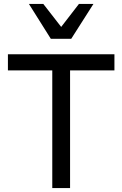

<svg xmlns="http://www.w3.org/2000/svg" viewBox="-20 -950 618 970"><path d="M334 -594.2V0H244.1V-594.2H20V-675.8H558.1V-594.2ZM339.8 -753.9H236.8L126 -930.2H198.7L289.1 -814L378.9 -930.2H452.1Z"/></svg>

Font: Lorenzo Sans
Style: Regular
Weight: 400
Foundry: Intel Corporation
Version: Version 1.00; ttfautohint (v1.5)